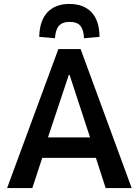

<svg xmlns="http://www.w3.org/2000/svg" viewBox="-20 -954 705 974"><path d="M16 0 276 -705H389L648 0H516L452 -198L501 -153H161L209 -198L144 0ZM329 -574 215 -232 200 -257H461L445 -232L333 -574ZM259 -760 179 -767Q181 -850 221 -892Q261 -934 332 -934Q404 -934 444 -892Q484 -850 485 -767L406 -760Q405 -800 389 -821.5Q373 -843 333 -843Q296 -843 278.5 -822.5Q261 -802 259 -760Z"/></svg>

Font: Nunito Sans 7pt Condensed
Style: Bold
Weight: 700
Width: 3
Designer: Vernon Adams
Foundry: Vernon Adams
Version: Version 3.101;gftools[0.9.27]